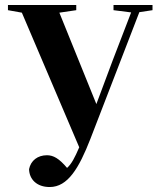

<svg xmlns="http://www.w3.org/2000/svg" viewBox="-20 -677 646 773"><path d="M12 -636 68 -626 299 -84C281 -42 268 -17 250 -1C218 -39 195 -52 169 -52C132 -52 104 -31 97 4C98 45 128 76 180 76C253 76 298 0 344 -118L541 -628L594 -636V-657H437V-636L508 -627L433 -432L368 -258L219 -626L287 -636V-657H12Z"/></svg>

Font: Source Serif 4 Display
Style: Bold
Weight: 700
Designer: Frank Grießhammer
Foundry: Adobe Systems Incorporated
Version: Version 4.004;hotconv 1.0.117;makeotfexe 2.5.65602